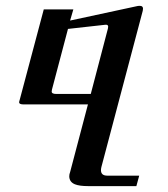

<svg xmlns="http://www.w3.org/2000/svg" viewBox="-20 -360 580 662"><path d="M352.1 -261.7Q353 -267.1 353 -268.6Q352.5 -276.4 340.8 -274.4L214.4 -260.3L159.2 -51.3Q158.2 -45.9 158.2 -44.4Q158.2 -36.1 173.8 -36.1H293ZM460 245.6 450.2 281.7H284.2Q253.9 281.7 238.3 275.4Q219.2 267.6 218.8 248Q218.8 240.7 221.7 233.4L283.2 0H61.5Q46.4 0 45.9 -6.8Q45.9 -9.3 47.9 -15.6L130.9 -327.6H232.9L221.7 -289.1L455.1 -339.4Q458 -339.8 460 -339.8Q461.9 -339.8 462.4 -339.8Q472.7 -339.8 473.1 -330.6Q473.1 -326.2 472.2 -322.8L329.6 215.8Q328.1 222.2 328.1 226.6Q328.1 245.6 349.6 245.6Z"/></svg>

Font: Arian Grqi
Style: Regular
Weight: 400
Designer: Ruben Hakobyan (Tarumian)
Foundry: Ruben Hakobyan (Tarumian)
Version: Version 1.003